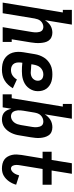

<svg xmlns="http://www.w3.org/2000/svg" viewBox="608 -1384 783 2040"><g transform="rotate(90 1000.0 -363.5)"><path d="M7 0 112 -639H84V-735H241L194 -449Q205 -466 219.5 -481.5Q234 -497 251 -507.5Q268 -518 288 -523Q308 -528 327 -528Q352 -528 374.5 -518Q397 -508 410.5 -489Q424 -470 429.5 -446Q435 -422 436.5 -397.5Q438 -373 436 -348Q434 -323 430 -298L397 -96H425V0H268L320 -313Q322 -326 323 -339Q324 -352 323 -365Q322 -378 319 -390Q316 -402 309 -412Q302 -422 290 -427Q278 -432 265 -432Q249 -432 232 -424.5Q215 -417 203 -403.5Q191 -390 185 -373.5Q179 -357 176 -340L120 0Z M721 8Q690 8 661 2.5Q632 -3 607.5 -17.5Q583 -32 565.5 -54.5Q548 -77 539.5 -104.5Q531 -132 530.5 -162Q530 -192 535 -222L555 -342Q559 -367 568 -391.5Q577 -416 591 -438.5Q605 -461 625.5 -479Q646 -497 670 -508.5Q694 -520 719 -524Q744 -528 769 -528Q795 -528 820 -524Q845 -520 867 -509.5Q889 -499 906.5 -482.5Q924 -466 934 -444Q944 -422 947 -397Q950 -372 946 -346Q942 -324 931.5 -303Q921 -282 905 -264.5Q889 -247 868.5 -235Q848 -223 825.5 -216Q803 -209 780.5 -206.5Q758 -204 736 -204Q713 -204 691 -205Q669 -206 646 -209V-207Q642 -185 643 -163.5Q644 -142 653 -124.5Q662 -107 680.5 -97.5Q699 -88 721 -88Q736 -88 751.5 -91.5Q767 -95 780.5 -104Q794 -113 805 -125Q816 -137 824 -151L917 -108Q902 -82 881 -59Q860 -36 834 -20.5Q808 -5 778.5 1.5Q749 8 721 8ZM751 -298Q765 -298 779 -301.5Q793 -305 805 -313Q817 -321 825.5 -334Q834 -347 836 -360Q839 -375 835.5 -389.5Q832 -404 822.5 -414Q813 -424 798.5 -428Q784 -432 769 -432Q750 -432 731 -424Q712 -416 697.5 -400.5Q683 -385 676 -365.5Q669 -346 666 -327L662 -305Q673 -303 684.5 -302.5Q696 -302 707 -301.5Q718 -301 729 -299.5Q740 -298 751 -298Z M1248 8Q1226 8 1206 1.5Q1186 -5 1171 -19.5Q1156 -34 1148 -53Q1140 -72 1135 -93L1120 0H982V-96H1023L1112 -639H1084V-735H1241L1194 -447Q1205 -465 1220 -480.5Q1235 -496 1253 -507Q1271 -518 1291.5 -523Q1312 -528 1332 -528Q1358 -528 1380.5 -518.5Q1403 -509 1416.5 -489.5Q1430 -470 1436.5 -446.5Q1443 -423 1445 -398.5Q1447 -374 1444.5 -348.5Q1442 -323 1438 -298L1418 -178Q1415 -156 1408.5 -134Q1402 -112 1392 -91.5Q1382 -71 1367.5 -52Q1353 -33 1334 -19Q1315 -5 1292.5 1.5Q1270 8 1248 8ZM1216 -88Q1234 -88 1251.5 -97.5Q1269 -107 1281 -123Q1293 -139 1299 -157Q1305 -175 1308 -193L1328 -313Q1330 -327 1331 -340Q1332 -353 1330.5 -366Q1329 -379 1325.5 -391Q1322 -403 1315 -413Q1308 -423 1296 -427.5Q1284 -432 1271 -432Q1253 -432 1236 -425Q1219 -418 1205.5 -404.5Q1192 -391 1185.5 -374Q1179 -357 1176 -340L1156 -220Q1154 -205 1152.5 -190.5Q1151 -176 1152 -162Q1153 -148 1157 -134.5Q1161 -121 1168.5 -110Q1176 -99 1189 -93.5Q1202 -88 1216 -88Z M1770 8Q1744 8 1719 2Q1694 -4 1674.5 -18Q1655 -32 1643 -53.5Q1631 -75 1625.5 -99Q1620 -123 1621 -149Q1622 -175 1626 -201L1663 -424H1592V-520H1679L1714 -735H1826L1791 -520H1942V-424H1775L1736 -186Q1734 -175 1733 -165Q1732 -155 1732 -145Q1732 -135 1734 -125.5Q1736 -116 1740 -107.5Q1744 -99 1752 -93.5Q1760 -88 1770 -88Q1784 -88 1797 -97.5Q1810 -107 1819 -120Q1828 -133 1833.5 -147Q1839 -161 1843 -175L1942 -143Q1937 -124 1928.5 -105.5Q1920 -87 1908 -69.5Q1896 -52 1880.5 -37Q1865 -22 1847 -11.5Q1829 -1 1809 3.5Q1789 8 1770 8Z"/></g></svg>

Font: Iosevka Curly Slab
Style: Bold Italic
Weight: 700
Italic angle: -9°
Monospace: yes
Designer: Belleve Invis
Foundry: Belleve Invis
Version: Version 22.1.2; ttfautohint (v1.8.4)